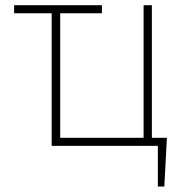

<svg xmlns="http://www.w3.org/2000/svg" viewBox="-20 -550 696 724"><path d="M364.3 -500H207V-30.3H521.5V-530.3H552.7V-30.3H609.4L599.6 153.3H575.2V0H174.8V-500H33.2V-530.3H364.3Z"/></svg>

Font: Pretendard Thin
Style: Regular
Weight: 100
Designer: Base glyphs from Inter by Rasmus Andersson; Hangeul glyphs from Noto Sans CJK(Source Han Sans) by Jang Soo-young and Kan
Foundry: Kil Hyung-jin
Version: Version 1.309